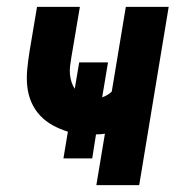

<svg xmlns="http://www.w3.org/2000/svg" viewBox="-20 -540 540 560"><path d="M261 0 286 -150Q279 -149 272.5 -148.5Q266 -148 260 -148L249 -78H165L178 -156Q155 -163 134 -174.5Q113 -186 97 -203Q81 -220 71.5 -242Q62 -264 59.5 -288.5Q57 -313 59.5 -338.5Q62 -364 66 -389L88 -520H213L188 -372Q186 -360 184.5 -348Q183 -336 184 -324Q185 -312 188.5 -301Q192 -290 198 -281L211 -358H295L278 -256Q286 -259 293 -263Q300 -267 306 -273L347 -520H472L386 0Z"/></svg>

Font: Iosevka Term Curly XBd Obl
Style: Regular
Weight: 800
Italic angle: -9°
Designer: Belleve Invis
Foundry: Belleve Invis
Version: Version 32.3.0